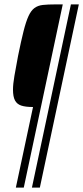

<svg xmlns="http://www.w3.org/2000/svg" viewBox="-20 -708 378 872"><path d="M52 144 130 -222Q96 -222 76.5 -228.5Q57 -235 48 -252Q39 -269 39 -301Q39 -326 45.5 -363.5Q52 -401 62 -454Q76 -523 87 -566.5Q98 -610 109.5 -635Q121 -660 136.5 -671.5Q152 -683 174.5 -685.5Q197 -688 231 -688H265L88 144ZM125 144 302 -688H338L161 144Z"/></svg>

Font: Saira ExtraCondensed Thin
Style: Italic
Weight: 250
Width: 2
Italic angle: -12°
Designer: Hector Gatti with collaboration of the Omnibus-Type team
Foundry: Omnibus-Type
Version: Version 1.101